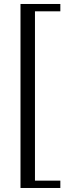

<svg xmlns="http://www.w3.org/2000/svg" viewBox="-20 -767 347 960"><path d="M82.5 172.9V-747.1H281.7V-710.4H154.8V136.2H281.7V172.9Z"/></svg>

Font: Elstob 8pt
Style: Regular
Weight: 400
Designer: Peter S. Baker
Version: Version 1.015